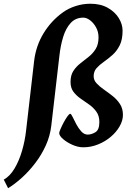

<svg xmlns="http://www.w3.org/2000/svg" viewBox="-103 -761 691 1018"><path d="M546.9 -598.1Q546.9 -550.8 531.5 -520.3Q516.1 -489.7 493.2 -469.5Q470.2 -449.2 447.3 -433.1Q424.3 -417 408.9 -399.7Q393.6 -382.3 393.6 -356.9Q393.6 -335.9 409.2 -319.1Q424.8 -302.2 448 -286.1Q471.2 -270 494.4 -251.7Q517.6 -233.4 533.2 -209.2Q548.8 -185.1 548.8 -151.9Q548.8 -122.1 531.5 -91.6Q514.2 -61 484.6 -35.9Q455.1 -10.7 417.2 4.6Q379.4 20 338.4 20Q311 20 281.5 7.1Q252 -5.9 231.4 -23.7Q210.9 -41.5 210.9 -55.7Q210.9 -60.5 217.8 -76.7Q224.6 -92.8 234.6 -111.6Q244.6 -130.4 254.4 -144Q264.2 -157.7 269.5 -157.7Q273.9 -157.7 282 -141.1Q290 -124.5 301.5 -102.5Q313 -80.6 328.1 -64Q343.3 -47.4 361.8 -47.4Q382.3 -47.4 403.1 -60.1Q423.8 -72.8 423.8 -113.8Q423.8 -146.5 408.4 -168.2Q393.1 -189.9 370.4 -206.1Q347.7 -222.2 324.7 -238Q301.8 -253.9 286.4 -274.4Q271 -294.9 271 -326.2Q271 -361.8 285.9 -384.8Q300.8 -407.7 323 -425Q345.2 -442.4 367.4 -460Q389.6 -477.5 404.5 -501.7Q419.4 -525.9 419.4 -563Q419.4 -592.3 406.2 -616Q393.1 -639.6 374.5 -653.6Q356 -667.5 338.9 -667.5Q297.9 -667.5 272 -639.4Q246.1 -611.3 231.9 -565.2Q217.8 -519 211.9 -464.8L168.9 -94.2Q162.6 -40 139.9 10Q117.2 60.1 84.2 103.3Q51.3 146.5 13.7 180.7Q-23.9 214.8 -60.1 236.8L-83 191.4Q-50.3 173.3 -25.9 132.3Q-1.5 91.3 13.9 38.3Q29.3 -14.6 35.2 -67.9L78.1 -439Q87.9 -519 128.4 -585.2Q168.9 -651.4 231 -695.8Q259.3 -716.3 297.6 -728.8Q335.9 -741.2 376 -741.2Q430.2 -741.2 468.5 -719.5Q506.8 -697.8 526.9 -665Q546.9 -632.3 546.9 -598.1Z"/></svg>

Font: Gentium Book Plus
Style: Bold Italic
Weight: 700
Italic angle: -8°
Designer: Victor Gaultney, Annie Olsen, Iska Routamaa, Becca Hirsbrunner
Foundry: SIL International
Version: Version 6.101